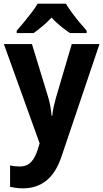

<svg xmlns="http://www.w3.org/2000/svg" viewBox="-20 -786 563 1046"><path d="M1 -546H154L243 -255Q250 -231 254.5 -206Q259 -181 261 -156H265Q267 -181 272.5 -204.5Q278 -228 285 -254L371 -546H522L316 64Q286 155 233 197.5Q180 240 106 240Q84 240 66.5 237.5Q49 235 35 232V115Q45 118 59 119.5Q73 121 87 121Q127 121 150 96Q173 71 187 24L196 -5ZM339 -766Q352 -744 371.5 -717.5Q391 -691 412.5 -665Q434 -639 452 -619V-606H361Q338 -621 311.5 -642.5Q285 -664 261 -690Q236 -664 210.5 -642.5Q185 -621 163 -606H71V-619Q88 -638 110 -664.5Q132 -691 152.5 -718Q173 -745 185 -766Z"/></svg>

Font: Noto Sans Devanagari UI SemiCondensed
Style: Bold
Weight: 700
Width: 4
Designer: Jelle Bosma - Monotype Design Team
Foundry: Monotype Imaging Inc.
Version: Version 2.004; ttfautohint (v1.8.4.7-5d5b)